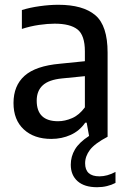

<svg xmlns="http://www.w3.org/2000/svg" viewBox="-20 -572 530 803"><path d="M194.5 9Q122.5 9 79.5 -30.8Q36.5 -70.5 36.5 -141Q36.5 -214 83 -255.2Q129.5 -296.5 231 -305.5L335 -316V-357Q335 -424.5 304.2 -448.8Q273.5 -473 208.5 -473Q179.5 -473 143.2 -467.8Q107 -462.5 71.5 -451V-530Q105 -540.5 146.2 -546.2Q187.5 -552 224 -552Q327 -552 378.5 -508.5Q430 -465 430 -352V0Q376.5 28 356.2 54.8Q336 81.5 336 111Q336 165.5 396 165.5Q428.5 165.5 463 147V193Q447 201.5 427.5 206.2Q408 211 386 211Q333 211 304.5 185.8Q276 160.5 276 117Q276 82.5 293.5 53Q311 23.5 352.5 -3.5L342.5 -59H336.5Q312.5 -24.5 275.5 -7.8Q238.5 9 194.5 9ZM133.5 -151Q133.5 -65 223 -65Q251.5 -65 281.2 -77.8Q311 -90.5 335 -123V-253.5L239.5 -244Q184 -238.5 158.8 -215.2Q133.5 -192 133.5 -151Z"/></svg>

Font: Encode Sans Semi Condensed Medium
Style: Regular
Weight: 500
Width: 4
Designer: Multiple Designers
Foundry: Impallari Type
Version: Version 3.000; ttfautohint (v1.8.3) -l 8 -r 50 -G 200 -x 14 